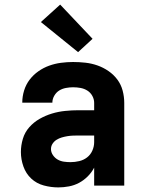

<svg xmlns="http://www.w3.org/2000/svg" viewBox="-20 -808 640 836"><path d="M234 8Q202 8 170.5 -0.5Q139 -9 116 -30.5Q93 -52 82 -83Q71 -114 71 -146Q71 -175 79.5 -203.5Q88 -232 107.5 -254Q127 -276 152.5 -290.5Q178 -305 206 -313.5Q234 -322 263.5 -325Q293 -328 322 -328H390V-360Q390 -376 382 -390.5Q374 -405 360.5 -413.5Q347 -422 331 -425Q315 -428 298 -428Q283 -428 267 -425Q251 -422 238 -414Q225 -406 216.5 -391.5Q208 -377 208 -361H77Q77 -361 77 -361Q77 -361 77 -362Q77 -388 85 -414Q93 -440 109 -461Q125 -482 147 -497.5Q169 -513 194 -522Q219 -531 245.5 -534.5Q272 -538 298 -538Q325 -538 352 -535Q379 -532 404.5 -523Q430 -514 452.5 -498.5Q475 -483 491 -461.5Q507 -440 514 -413.5Q521 -387 521 -360V0H390V-78Q379 -57 362 -40Q345 -23 324.5 -12Q304 -1 280.5 3.5Q257 8 234 8ZM287 -102Q306 -102 325 -106.5Q344 -111 359 -122.5Q374 -134 382 -152Q390 -170 390 -189V-218H322Q310 -218 297.5 -217.5Q285 -217 273 -215Q261 -213 249 -209.5Q237 -206 226.5 -199.5Q216 -193 209 -182.5Q202 -172 202 -159Q202 -145 210.5 -132.5Q219 -120 231.5 -113Q244 -106 258.5 -104Q273 -102 287 -102ZM320 -581 158 -712 242 -788 383 -639Z"/></svg>

Font: Iosevka Curly XBdEx
Style: Regular
Weight: 800
Width: 7
Monospace: yes
Designer: Belleve Invis
Foundry: Belleve Invis
Version: Version 11.1.0; ttfautohint (v1.8.3)